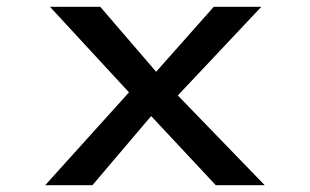

<svg xmlns="http://www.w3.org/2000/svg" viewBox="-20 -545 912 565"><path d="M615 0 400 -230 381 -250 127 -525H275L466 -303L484 -284L759 0ZM113 0 363 -277 432 -212 252 0ZM490 -250 429 -322 609 -525H749Z"/></svg>

Font: Lexend Peta
Style: Regular
Weight: 400
Designer: Bonnie Shaver-Troup, Thomas Jockin
Foundry: Lexend
Version: Version 1.007